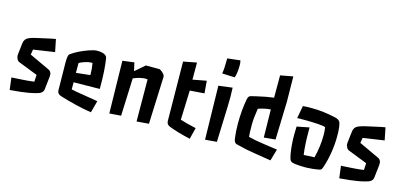

<svg xmlns="http://www.w3.org/2000/svg" viewBox="-67 -1182 3499 1664"><g transform="rotate(15 1682.5 -350.0)"><path d="M46.4 -78.1Q46.4 -78.1 150.9 -84.5Q199.2 -87.4 248 -94.2L251.5 -155.8L80.1 -223.1Q64.9 -229 57.1 -245.8Q49.3 -262.7 49.3 -272.5Q49.3 -282.2 49.6 -284.9Q49.8 -287.6 50.8 -297.9L61.5 -390.1Q66.4 -429.2 101.1 -444.3Q122.6 -454.1 155.3 -461.9Q222.2 -477.5 249 -482.9L296.4 -493.2Q316.9 -497.1 333 -500L355.5 -388.2L165 -359.9L157.2 -313L337.4 -229Q370.1 -213.9 365.2 -170.9L352.1 -53.2Q347.7 -15.6 291 -2.9Q230.5 13.7 157 21.7Q83.5 29.8 60.1 30.8Z M465.8 -325.2Q465.8 -390.6 479.5 -400.9Q493.2 -411.1 510.3 -421.6Q527.3 -432.1 547.9 -442.4Q568.4 -452.6 590.6 -461.9Q612.8 -471.2 634.3 -478.5Q680.2 -494.1 702.9 -494.1Q725.6 -494.1 739.7 -491.9Q753.9 -489.7 765.6 -484.9Q792.5 -473.6 795.9 -452.1Q812 -350.1 812 -209V-180.2L578.1 -177.2V-113.8Q616.2 -104.5 668.9 -96.7L752.9 -83Q785.2 -78.1 818.8 -71.8L790 35.2Q655.8 14.2 504.9 -32.7Q470.2 -43.9 469.2 -73.2ZM702.1 -285.2Q702.1 -331.1 692.9 -381.8Q673.3 -381.8 661.6 -379.9Q649.9 -377.9 638.2 -374.5Q626.5 -371.1 614.3 -366.7Q585.4 -356.4 576.2 -349.1V-261.2L702.1 -274.9Z M938 -466.8 1042 -480 1059.1 -405.8 1145 -480H1265.1Q1274.4 -480 1291 -465.8Q1318.8 -442.9 1318.8 -424.8L1301.8 1L1192.9 9.8L1190.9 -367.2Q1185.1 -369.1 1174.8 -369.1Q1164.6 -369.1 1156 -368.2Q1147.5 -367.2 1137.7 -365.2Q1114.7 -361.3 1100.1 -356L1064 -342.8L1050.8 -3.9L946.8 3.9Z M1447.8 -596.2 1566.9 -619.1V-465.8L1689.5 -488.8L1698.7 -377.9L1568.8 -368.2L1559.6 -104Q1595.7 -92.8 1622.1 -86.4Q1688 -70.8 1702.6 -66.9L1676.8 35.2Q1568.4 11.2 1486.8 -20Q1453.6 -32.2 1453.6 -64Z M1925.3 -734.9Q1930.7 -715.8 1930.7 -692.1Q1930.7 -668.5 1929.2 -652.1Q1927.7 -635.7 1925.8 -621.6Q1920.9 -590.8 1914.6 -579.6L1802.2 -584.5Q1810.5 -627.4 1810.5 -721.7ZM1921.4 -488.8Q1923.8 -438.5 1923.8 -404.3Q1923.8 -370.1 1922.4 -324.2L1911.1 0L1807.1 8.8L1797.4 -473.1Z M2084 -23.9Q2060.1 -28.8 2054.7 -66.4Q2045.9 -129.9 2045.9 -201.2Q2045.9 -320.8 2065.9 -425.8Q2070.8 -451.2 2090.3 -458L2139.2 -469.7Q2217.8 -488.8 2291 -498V-698.2L2404.3 -719.2L2407.2 -494.1L2397 -150.9L2293.9 -141.1L2290 -392.1Q2231 -387.7 2179.2 -368.2Q2165 -280.8 2165 -223.6Q2165 -142.1 2168.9 -113.8Q2230 -97.7 2314.7 -86.4Q2399.4 -75.2 2431.2 -69.8L2400.9 35.2Q2211.4 5.4 2167.2 -3.9Q2123 -13.2 2084 -23.9Z M2654.8 -289.1Q2654.8 -171.4 2667 -85L2763.2 -89.8Q2789.6 -194.3 2789.6 -293.9Q2789.6 -334 2784.2 -365.2Q2754.9 -379.9 2577.1 -379.9H2552.2Q2542 -379.9 2529.8 -378.9L2550.8 -492.2Q2559.1 -492.7 2566.2 -493.4Q2573.2 -494.1 2580.6 -494.1L2595.2 -495.1Q2602.5 -495.1 2636.2 -495.1Q2732.9 -495.1 2848.1 -469.2Q2884.8 -460 2893.1 -436.5Q2905.8 -400.4 2905.8 -318.8Q2905.8 -169.9 2860.4 -30.8Q2856.4 -18.1 2851.3 -9.3Q2846.2 -0.5 2833.5 2.2Q2820.8 4.9 2803.7 7.3Q2786.6 9.8 2770 11.7Q2733.9 15.1 2720.2 15.1Q2706.5 15.1 2690.9 14.9Q2675.3 14.6 2656.7 13.7Q2607.9 11.2 2590.8 5.1Q2573.7 -1 2567.6 -15.6Q2561.5 -30.3 2555.7 -62.5Q2542 -137.7 2542 -233.9Q2542 -270.5 2543.9 -306.6L2654.8 -328.6Z M3003.4 -78.1Q3003.4 -78.1 3107.9 -84.5Q3156.2 -87.4 3205.1 -94.2L3208.5 -155.8L3037.1 -223.1Q3022 -229 3014.2 -245.8Q3006.3 -262.7 3006.3 -272.5Q3006.3 -282.2 3006.6 -284.9Q3006.8 -287.6 3007.8 -297.9L3018.6 -390.1Q3023.4 -429.2 3058.1 -444.3Q3079.6 -454.1 3112.3 -461.9Q3179.2 -477.5 3206.1 -482.9L3253.4 -493.2Q3273.9 -497.1 3290 -500L3312.5 -388.2L3122.1 -359.9L3114.3 -313L3294.4 -229Q3327.1 -213.9 3322.3 -170.9L3309.1 -53.2Q3304.7 -15.6 3248 -2.9Q3187.5 13.7 3114 21.7Q3040.5 29.8 3017.1 30.8Z"/></g></svg>

Font: Passero One
Style: Regular
Weight: 400
Designer: Viktoriya Grabowska
Foundry: Viktoriya Grabowska
Version: Version 1.003